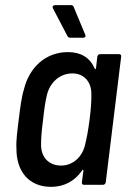

<svg xmlns="http://www.w3.org/2000/svg" viewBox="-20 -720 492 748"><path d="M312 -585 267 -693C266 -697 262 -700 257 -700H195C187 -700 183 -694 186 -688L243 -579C245 -575 249 -573 254 -573H304C312 -573 315 -578 312 -585ZM359 -499 354 -454C353 -450 350 -449 349 -453C330 -496 295 -517 245 -517C158 -517 94 -458 73 -371C64 -342 58 -296 53 -254C48 -214 42 -170 44 -143C43 -52 93 8 179 8C229 8 271 -14 300 -56C302 -60 305 -59 305 -55L299 -10C298 -4 302 0 307 0H381C387 0 391 -4 392 -10L452 -499C453 -505 450 -509 444 -509H370C364 -509 360 -505 359 -499ZM312 -158C302 -111 266 -75 218 -75C169 -75 139 -109 140 -158C140 -184 142 -208 148 -255C153 -301 157 -326 163 -351C175 -399 213 -434 262 -434C309 -434 337 -399 336 -352C336 -325 335 -301 329 -254C323 -208 318 -183 312 -158Z"/></svg>

Font: Barlow Semi Condensed Medium
Style: Italic
Weight: 500
Width: 4
Italic angle: -7°
Designer: Jeremy Tribby
Foundry: Tribby Type
Version: Version 1.422;hotconv 1.0.109;makeotfexe 2.5.65596